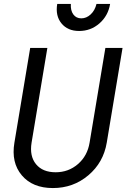

<svg xmlns="http://www.w3.org/2000/svg" viewBox="-20 -943 641 973"><path d="M601 -700 521 -220Q504 -119 427.5 -54.5Q351 10 248 10Q145 10 90.5 -54.5Q36 -119 53 -220L133 -700H220L140 -220Q129 -152 162.5 -111Q196 -70 262 -70Q327 -70 375 -111.5Q423 -153 434 -220L514 -700ZM339 -923Q337 -890 351.5 -870Q366 -850 392 -850Q418 -850 439.5 -870Q461 -890 469 -923H538Q528 -863 484 -824.5Q440 -786 381 -786Q323 -786 291.5 -824.5Q260 -863 270 -923Z"/></svg>

Font: CommitMono
Style: Italic
Weight: 400
Monospace: yes
Designer: Eigil Nikolajsen
Foundry: Eigil Nikolajsen
Version: Version 1.143